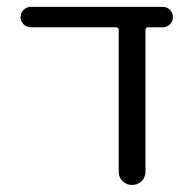

<svg xmlns="http://www.w3.org/2000/svg" viewBox="-20 -562 573 560"><path d="M404.3 -61.5Q404.3 -44.9 393.1 -33.7Q381.8 -22.5 365.2 -22.5Q348.6 -22.5 337.4 -33.7Q326.2 -44.9 326.2 -61.5V-474.6Q326.2 -482.4 318.4 -482.4H70.3Q57.6 -482.4 48.8 -491.2Q40 -500 40 -512.2Q40 -524.4 48.8 -533.2Q57.6 -542 70.3 -542H455.1Q466.8 -542 475.6 -533.2Q484.4 -524.4 484.4 -512.2Q484.4 -500 475.6 -491.2Q466.8 -482.4 455.1 -482.4H412.1Q404.3 -482.4 404.3 -474.6Z"/></svg>

Font: Gen Jyuu Gothic Normal
Style: Regular
Weight: 300
Designer: [Source Han Sans]
Ryoko NISHIZUKA  (kana & ideographs); Paul D. Hunt (Latin, Greek & Cyrillic); Wenlong ZHANG  (bopomofo
Version: Version 1.002.20150607